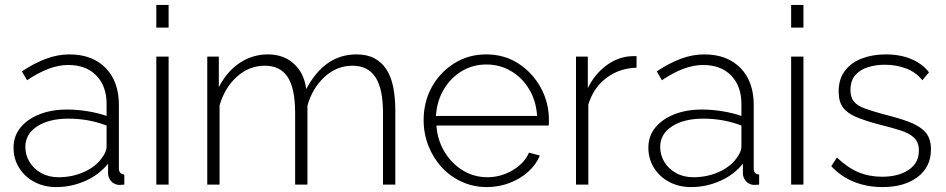

<svg xmlns="http://www.w3.org/2000/svg" viewBox="-20 -750 3842 780"><path d="M35 -150Q35 -197 63 -231.5Q91 -266 140 -285.5Q189 -305 253 -305Q293 -305 336 -298Q379 -291 413 -279V-328Q413 -400 371.5 -443Q330 -486 257 -486Q218 -486 176 -470Q134 -454 90 -424L69 -460Q120 -494 167.5 -511.5Q215 -529 262 -529Q355 -529 409 -474Q463 -419 463 -324V-66Q463 -54 468.5 -48Q474 -42 485 -41V0Q476 1 470 1Q464 1 460 1Q441 -2 430.5 -15Q420 -28 419 -44V-85Q383 -40 326.5 -15Q270 10 208 10Q159 10 119.5 -11Q80 -32 57.5 -68.5Q35 -105 35 -150ZM393 -107Q403 -120 408 -132Q413 -144 413 -154V-240Q377 -254 338 -261Q299 -268 258 -268Q180 -268 131.5 -237Q83 -206 83 -153Q83 -120 100 -92Q117 -64 147.5 -47Q178 -30 218 -30Q274 -30 321.5 -51.5Q369 -73 393 -107Z M615 0V-520H665V0ZM615 -638V-730H665V-638Z M1586 0H1536V-290Q1536 -389 1505.5 -436Q1475 -483 1412 -483Q1348 -483 1298.5 -437.5Q1249 -392 1229 -321V0H1179V-290Q1179 -390 1149 -436.5Q1119 -483 1056 -483Q992 -483 942.5 -438.5Q893 -394 872 -322V0H822V-520H869V-396Q902 -460 954 -494.5Q1006 -529 1068 -529Q1133 -529 1174.5 -490.5Q1216 -452 1224 -388Q1261 -458 1312 -493.5Q1363 -529 1428 -529Q1471 -529 1500.5 -513.5Q1530 -498 1549.5 -468.5Q1569 -439 1577.5 -396Q1586 -353 1586 -299Z M1958 10Q1903 10 1856 -11.5Q1809 -33 1774.5 -70.5Q1740 -108 1720.5 -157.5Q1701 -207 1701 -262Q1701 -336 1734 -396Q1767 -456 1825 -492.5Q1883 -529 1955 -529Q2029 -529 2086 -492Q2143 -455 2176.5 -394.5Q2210 -334 2210 -262Q2210 -256 2210 -250Q2210 -244 2209 -240H1753Q1757 -181 1786 -133Q1815 -85 1860.5 -57.5Q1906 -30 1960 -30Q2014 -30 2062 -58Q2110 -86 2129 -130L2173 -118Q2158 -81 2125.5 -52Q2093 -23 2049.5 -6.5Q2006 10 1958 10ZM1751 -279H2162Q2158 -340 2130 -387Q2102 -434 2056.5 -461Q2011 -488 1956 -488Q1901 -488 1856 -461Q1811 -434 1783 -387Q1755 -340 1751 -279Z M2566 -475Q2496 -473 2443.5 -433.5Q2391 -394 2370 -325V0H2320V-520H2368V-392Q2395 -447 2440 -481.5Q2485 -516 2535 -521Q2545 -522 2553 -522Q2561 -522 2566 -522Z M2614 -150Q2614 -197 2642 -231.5Q2670 -266 2719 -285.5Q2768 -305 2832 -305Q2872 -305 2915 -298Q2958 -291 2992 -279V-328Q2992 -400 2950.5 -443Q2909 -486 2836 -486Q2797 -486 2755 -470Q2713 -454 2669 -424L2648 -460Q2699 -494 2746.5 -511.5Q2794 -529 2841 -529Q2934 -529 2988 -474Q3042 -419 3042 -324V-66Q3042 -54 3047.5 -48Q3053 -42 3064 -41V0Q3055 1 3049 1Q3043 1 3039 1Q3020 -2 3009.5 -15Q2999 -28 2998 -44V-85Q2962 -40 2905.5 -15Q2849 10 2787 10Q2738 10 2698.5 -11Q2659 -32 2636.5 -68.5Q2614 -105 2614 -150ZM2972 -107Q2982 -120 2987 -132Q2992 -144 2992 -154V-240Q2956 -254 2917 -261Q2878 -268 2837 -268Q2759 -268 2710.5 -237Q2662 -206 2662 -153Q2662 -120 2679 -92Q2696 -64 2726.5 -47Q2757 -30 2797 -30Q2853 -30 2900.5 -51.5Q2948 -73 2972 -107Z M3194 0V-520H3244V0ZM3194 -638V-730H3244V-638Z M3565 10Q3503 10 3450 -11Q3397 -32 3357 -75L3380 -110Q3423 -69 3467 -50.5Q3511 -32 3563 -32Q3630 -32 3671.5 -60Q3713 -88 3713 -138Q3713 -172 3693.5 -190.5Q3674 -209 3637.5 -220.5Q3601 -232 3549 -245Q3496 -259 3459.5 -274Q3423 -289 3405 -313Q3387 -337 3387 -378Q3387 -429 3412.5 -462.5Q3438 -496 3481.5 -512.5Q3525 -529 3578 -529Q3639 -529 3684.5 -509Q3730 -489 3754 -456L3727 -424Q3702 -456 3662 -471.5Q3622 -487 3574 -487Q3538 -487 3506 -477Q3474 -467 3454.5 -444.5Q3435 -422 3435 -384Q3435 -354 3449.5 -337Q3464 -320 3493 -309.5Q3522 -299 3565 -287Q3626 -272 3670 -256Q3714 -240 3738 -214.5Q3762 -189 3762 -143Q3762 -72 3708 -31Q3654 10 3565 10Z"/></svg>

Font: Raleway Thin Light
Style: Regular
Weight: 300
Version: Version 4.026